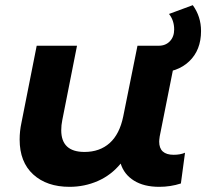

<svg xmlns="http://www.w3.org/2000/svg" viewBox="-20 -715 798 743"><path d="M696 -124 680 -5Q640 8 596 8Q537 8 498.5 -16Q460 -40 447 -82Q410 -37 358.5 -14.5Q307 8 249 8Q161 8 108.5 -40Q56 -88 56 -175Q56 -208 63 -240L122 -538H278L221 -250Q217 -231 217 -211Q217 -127 307 -127Q366 -127 404.5 -161.5Q443 -196 457 -265L512 -538H668L598 -187Q596 -173 596 -167Q596 -116 652 -116Q678 -116 696 -124ZM566 -538H594Q621 -538 637.5 -555.5Q654 -573 654 -601Q654 -636 634 -661L726 -695Q758 -651 758 -595Q758 -521 712 -477.5Q666 -434 590 -434H566Z"/></svg>

Font: Montserrat Alternates
Style: Bold Italic
Weight: 700
Italic angle: -11.3°
Designer: Julieta Ulanovsky
Foundry: Julieta Ulanovsky
Version: Version 7.200